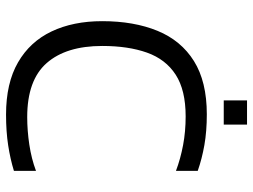

<svg xmlns="http://www.w3.org/2000/svg" viewBox="-121 -706 837 635"><g transform="rotate(90 297.5 -388.5)"><path d="M312 -710V-787H392V-710ZM359 10Q255 10 186.5 -29.5Q118 -69 84 -140.5Q50 -212 50 -308Q50 -413 82 -491Q114 -569 182 -611.5Q250 -654 358 -654Q414 -654 459.5 -646Q505 -638 545 -624V-552Q505 -567 460 -575.5Q415 -584 365 -584Q278 -584 227 -551Q176 -518 154 -456Q132 -394 132 -308Q132 -189 188.5 -124.5Q245 -60 367 -60Q412 -60 458.5 -67Q505 -74 545 -89V-16Q506 -4 460.5 3Q415 10 359 10Z"/></g></svg>

Font: Kanit Light
Style: Regular
Weight: 300
Designer: Katatrad Team
Foundry: CadsonDemak
Version: Version 2.000; ttfautohint (v1.8.3)